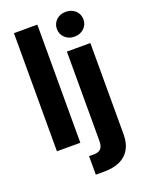

<svg xmlns="http://www.w3.org/2000/svg" viewBox="-172 -824 847 1111"><g transform="rotate(-20 251.5 -268.5)"><path d="M197.8 -727.5V0H53.7V-727.5ZM305.2 -522.5H449.7V40Q449.7 93.3 429 129.9Q408.2 166.5 368.2 185.3Q328.1 204.1 269.5 204.1H218.8V89.8H248.5Q278.8 89.8 292 74.7Q305.2 59.6 305.2 26.9ZM377 -588.4Q341.8 -588.4 318.6 -610.4Q295.4 -632.3 295.4 -665Q295.4 -697.8 318.6 -719.5Q341.8 -741.2 377 -741.2Q412.1 -741.2 435.5 -719.5Q459 -697.8 459 -665Q459 -632.3 435.5 -610.4Q412.1 -588.4 377 -588.4Z"/></g></svg>

Font: Inter 28pt
Style: Bold
Weight: 700
Designer: Rasmus Andersson
Foundry: rsms
Version: Version 4.001;git-66647c0bb